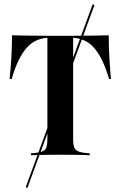

<svg xmlns="http://www.w3.org/2000/svg" viewBox="-20 -739 575 914"><path d="M110.5 155.6 102.4 152.4 421 -718.5 429.8 -715.3ZM258.1 -2.4Q230.6 -2.4 206 -2Q181.5 -1.6 161.3 -1.2Q141.1 -0.8 127.4 0V-8.9L150.8 -11.3Q185.5 -15.3 195.6 -27.8Q205.6 -40.3 205.6 -78.2V-201.6H328.2V-78.2Q328.2 -40.3 338.7 -27.8Q349.2 -15.3 383.1 -11.3L407.3 -8.9V0Q393.5 -0.8 373.4 -1.2Q353.2 -1.6 328.6 -2Q304 -2.4 276.6 -2.4H266.9ZM220.2 -559.7Q184.7 -559.7 156.9 -548Q129 -536.3 107.3 -511.7Q85.5 -487.1 67.7 -450Q50 -412.9 35.5 -362.9H25.8Q31.5 -417.7 34.3 -469.8Q37.1 -521.8 37.1 -571Q68.5 -570.2 115.3 -569.4Q162.1 -568.5 231.5 -568.5H303.2Q373.4 -568.5 419.8 -569.4Q466.1 -570.2 497.6 -571Q497.6 -521.8 500.4 -469.8Q503.2 -417.7 508.1 -362.9H499.2Q484.7 -412.9 466.9 -450Q449.2 -487.1 427.4 -511.7Q405.6 -536.3 377.4 -548Q349.2 -559.7 314.5 -559.7ZM205.6 -201.6V-562.9H328.2V-201.6Z"/></svg>

Font: Playfair 144pt SemiCondensed
Style: Bold
Weight: 700
Width: 4
Designer: Claus Eggers Sørensen
Foundry: Claus Eggers Sørensen
Version: Version 2.203